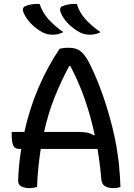

<svg xmlns="http://www.w3.org/2000/svg" viewBox="-20 -955 690 985"><path d="M183 -935Q197 -892 227.5 -857.5Q258 -823 305 -790Q291 -783 278 -780Q265 -777 251 -777Q221 -777 198 -789Q164 -808 138.5 -834.5Q113 -861 101 -890Q90 -915 111 -924Q139 -936 183 -935ZM374 -935Q387 -892 417.5 -857.5Q448 -823 496 -790Q482 -783 469 -780Q456 -777 442 -777Q412 -777 389 -789Q355 -808 329 -834.5Q303 -861 292 -890Q281 -916 302 -924Q330 -936 374 -935ZM170 4Q151 10 129 10Q106 10 89 1Q72 -8 73 -31Q76 -112 89 -191H79Q55 -191 47.5 -210Q40 -229 40 -262V-278H105Q132 -400 178.5 -507.5Q225 -615 286 -705Q295 -707 306 -708.5Q317 -710 332 -710Q358 -710 377 -702Q396 -694 413.5 -671.5Q431 -649 451 -605Q478 -549 505.5 -472Q533 -395 556 -304Q579 -213 590 -114Q593 -85 595 -54Q597 -23 598 4Q582 10 562 10Q504 10 500 -33Q493 -115 480 -191H189Q182 -146 177 -97.5Q172 -49 170 4ZM385 -278Q412 -278 429.5 -274Q447 -270 460 -261L466 -262Q446 -357 415 -446Q384 -535 341 -616H335Q293 -538 260 -455.5Q227 -373 206 -278Z"/></svg>

Font: Recursive Sn Csl St
Style: Regular
Weight: 400
Version: Version 1.079;hotconv 1.0.112;makeotfexe 2.5.65598; ttfautoh